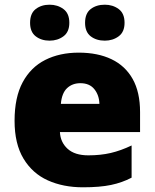

<svg xmlns="http://www.w3.org/2000/svg" viewBox="-20 -787 658 817"><path d="M315 -563Q396 -563 454.5 -535Q513 -507 544.5 -451Q576 -395 576 -310V-225H235Q237 -182 267.5 -154Q298 -126 356 -126Q408 -126 451 -136Q494 -146 540 -168V-31Q500 -10 452.5 0Q405 10 333 10Q249 10 183.5 -19.5Q118 -49 80 -112Q42 -175 42 -273Q42 -373 76.5 -437Q111 -501 172.5 -532Q234 -563 315 -563ZM322 -433Q288 -433 265.5 -412Q243 -391 239 -345H403Q402 -382 381.5 -407.5Q361 -433 322 -433ZM108 -690Q108 -730 132 -748.5Q156 -767 191 -767Q225 -767 250 -748.5Q275 -730 275 -690Q275 -651 250 -632.5Q225 -614 191 -614Q156 -614 132 -632.5Q108 -651 108 -690ZM342 -690Q342 -730 366 -748.5Q390 -767 426 -767Q460 -767 485 -748.5Q510 -730 510 -690Q510 -651 485 -632.5Q460 -614 426 -614Q390 -614 366 -632.5Q342 -651 342 -690Z"/></svg>

Font: Noto Sans Cham Black
Style: Regular
Weight: 900
Version: Version 2.002